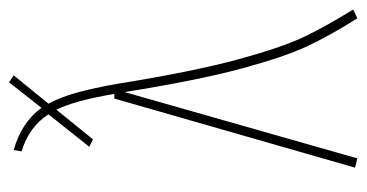

<svg xmlns="http://www.w3.org/2000/svg" viewBox="-208 -578 791 414"><g transform="rotate(-90 187.0 -370.5)"><path d="M374 -4 355 5Q319 -52 295.5 -101.5Q272 -151 246.5 -245.5Q221 -340 196 -497L53 5L33 0L182 -519H192Q178 -603 158 -644L94 -565L78 -573L148 -661Q121 -703 68 -719L71 -736Q131 -719 162 -676L217 -746L232 -736L171 -661Q185 -635 195 -599Q205 -563 214 -511Q240 -350 266 -254Q292 -158 315 -110Q338 -62 374 -4Z"/></g></svg>

Font: Fira Sans Extra Condensed Thin
Style: Regular
Weight: 250
Width: 1
Designer: Carrois Corporate & Edenspiekermann AG
Foundry: Carrois Corporate GbR & Edenspiekermann AG
Version: Version 4.203